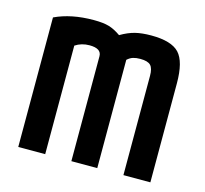

<svg xmlns="http://www.w3.org/2000/svg" viewBox="-83 -623 766 716"><g transform="rotate(15 300.0 -265.0)"><path d="M45 0V-500Q108 -530 195 -530Q232 -530 254 -523.5Q276 -517 300 -500Q329 -517 355 -523.5Q381 -530 417 -530Q495 -530 525 -498Q555 -466 555 -382V0H451V-383Q451 -412 440 -423.5Q429 -435 400 -435Q384 -435 372.5 -431.5Q361 -428 350 -418V0H250V-405Q250 -435 204 -435Q173 -435 149 -419V0Z"/></g></svg>

Font: M PLUS Code Latin 60 Medium
Style: Regular
Weight: 500
Width: 7
Monospace: yes
Designer: Coji Morishita
Foundry: UNDERFOREST DESIGN
Version: Version 1.005; ttfautohint (v1.8.3)